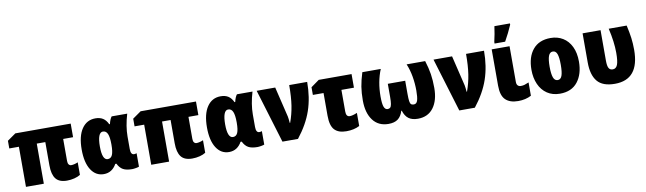

<svg xmlns="http://www.w3.org/2000/svg" viewBox="-43 -1358 6548 1947"><g transform="rotate(-10 3231.5 -385.0)"><path d="M666 -154V-25Q642 -9 604.5 0.5Q567 10 528 10Q448 10 413 -35Q378 -80 378 -173V-413H290V0H106V-413H7V-492L94 -553H664V-413H562V-186Q562 -161 572 -149Q582 -137 597 -137Q612 -137 631.5 -142Q651 -147 666 -154Z M728 -274Q728 -412 779 -487Q830 -562 919 -562Q966 -562 997 -542Q1028 -522 1048 -479H1055Q1067 -530 1086 -553H1246Q1209 -428 1209 -324V-195Q1209 -136 1244 -136Q1255 -136 1270 -141V-3Q1264 1 1238.5 5.5Q1213 10 1199 10Q1139 10 1105.5 -8.5Q1072 -27 1050 -72H1038Q1017 -33 984 -11.5Q951 10 907 10Q824 10 776 -65Q728 -140 728 -274ZM1034 -270V-275Q1034 -348 1019 -382.5Q1004 -417 971 -417Q943 -417 929 -380Q915 -343 915 -273Q915 -133 972 -133Q1005 -133 1019.5 -165.5Q1034 -198 1034 -270Z M1956 -154V-25Q1932 -9 1894.5 0.5Q1857 10 1818 10Q1738 10 1703 -35Q1668 -80 1668 -173V-413H1580V0H1396V-413H1297V-492L1384 -553H1954V-413H1852V-186Q1852 -161 1862 -149Q1872 -137 1887 -137Q1902 -137 1921.5 -142Q1941 -147 1956 -154Z M2018 -274Q2018 -412 2069 -487Q2120 -562 2209 -562Q2256 -562 2287 -542Q2318 -522 2338 -479H2345Q2357 -530 2376 -553H2536Q2499 -428 2499 -324V-195Q2499 -136 2534 -136Q2545 -136 2560 -141V-3Q2554 1 2528.5 5.5Q2503 10 2489 10Q2429 10 2395.5 -8.5Q2362 -27 2340 -72H2328Q2307 -33 2274 -11.5Q2241 10 2197 10Q2114 10 2066 -65Q2018 -140 2018 -274ZM2324 -270V-275Q2324 -348 2309 -382.5Q2294 -417 2261 -417Q2233 -417 2219 -380Q2205 -343 2205 -273Q2205 -133 2262 -133Q2295 -133 2309.5 -165.5Q2324 -198 2324 -270Z M2770 -553 2845 -241Q2849 -222 2853 -174H2857Q2887 -256 2900.5 -343.5Q2914 -431 2914 -553H3099Q3099 -392 3054 -260.5Q3009 -129 2907 0H2747L2579 -553Z M3556 -413H3427V-189Q3427 -163 3436.5 -149.5Q3446 -136 3465 -136Q3494 -136 3541 -156V-21Q3484 9 3405 9Q3323 9 3283 -34Q3243 -77 3243 -180V-413H3133V-492L3218 -553H3556Z M4358 -269Q4358 -141 4301.5 -65.5Q4245 10 4141 10Q4081 10 4045.5 -16.5Q4010 -43 3993 -99H3988Q3971 -43 3935.5 -16.5Q3900 10 3839 10Q3735 10 3678.5 -65.5Q3622 -141 3622 -269Q3622 -347 3632 -410Q3642 -473 3667 -553H3857Q3806 -430 3806 -277Q3806 -202 3818 -171Q3830 -140 3856 -140Q3873 -140 3882.5 -149.5Q3892 -159 3896.5 -184.5Q3901 -210 3901 -258V-392H4080V-258Q4080 -207 4083.5 -182.5Q4087 -158 4096.5 -149Q4106 -140 4125 -140Q4154 -140 4164 -173.5Q4174 -207 4174 -274Q4174 -348 4161.5 -420Q4149 -492 4123 -553H4314Q4338 -477 4348 -412.5Q4358 -348 4358 -269Z M4591 -553 4666 -241Q4670 -222 4674 -174H4678Q4708 -256 4721.5 -343.5Q4735 -431 4735 -553H4920Q4920 -392 4875 -260.5Q4830 -129 4728 0H4568L4400 -553Z M5183 -185Q5183 -160 5195 -148Q5207 -136 5226 -136Q5247 -136 5264 -141Q5281 -146 5309 -158V-21Q5250 10 5174 10Q5089 10 5044 -33.5Q4999 -77 4999 -179V-553H5183ZM5038 -622Q5045 -649 5054.5 -701Q5064 -753 5067 -780H5227V-767Q5192 -686 5147 -606H5038Z M5604 10Q5528 10 5473 -27Q5418 -64 5389 -129.5Q5360 -195 5360 -278Q5360 -410 5423.5 -486.5Q5487 -563 5606 -563Q5677 -563 5732 -529.5Q5787 -496 5818 -432Q5849 -368 5849 -278Q5849 -149 5786.5 -69.5Q5724 10 5604 10ZM5605 -130Q5636 -130 5649 -166Q5662 -202 5662 -278Q5662 -353 5649 -388.5Q5636 -424 5605 -424Q5574 -424 5560.5 -388Q5547 -352 5547 -277Q5547 -203 5560.5 -166.5Q5574 -130 5605 -130Z M5935 -253V-553H6120V-239Q6120 -185 6132.5 -162.5Q6145 -140 6174 -140Q6207 -140 6222 -176Q6237 -212 6237 -300Q6237 -412 6204 -553H6389Q6406 -478 6413.5 -420.5Q6421 -363 6421 -298Q6421 8 6170 8Q6044 8 5989.5 -58.5Q5935 -125 5935 -253Z"/></g></svg>

Font: Noto Sans Display Black Narrow
Style: Regular
Weight: 900
Width: 4
Designer: Monotype Design team
Foundry: Monotype Imaging Inc.
Version: Version 1.000